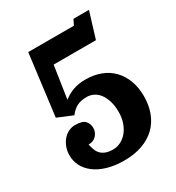

<svg xmlns="http://www.w3.org/2000/svg" viewBox="-181 -864 907 987"><g transform="rotate(-30 272.0 -371.0)"><path d="M450 -599 497 -752H405L389 -720H118L72 -357L161 -320Q170 -332 180.5 -341.5Q191 -351 203 -357.5Q215 -364 230 -367Q245 -370 263 -370Q285 -370 304.5 -359.5Q324 -349 337.5 -330Q351 -311 359 -283.5Q367 -256 367 -222Q367 -187 357 -158.5Q347 -130 330.5 -110Q314 -90 292 -79Q270 -68 247 -68Q220 -68 202.5 -75Q185 -82 174.5 -93.5Q164 -105 158.5 -120.5Q153 -136 149 -153Q179 -153 196 -172Q213 -191 213 -215Q213 -239 198 -257Q183 -275 138 -275Q119 -275 100.5 -266.5Q82 -258 68 -242Q54 -226 45 -203.5Q36 -181 36 -153Q36 -120 51 -90.5Q66 -61 95.5 -38.5Q125 -16 168.5 -3Q212 10 269 10Q329 10 376 -7Q423 -24 455 -55Q487 -86 503.5 -130Q520 -174 520 -227Q520 -278 504.5 -319.5Q489 -361 460.5 -390.5Q432 -420 391.5 -435.5Q351 -451 301 -451Q261 -451 229.5 -440Q198 -429 170 -407L199 -599Z"/></g></svg>

Font: GradeGX
Style: Regular
Weight: 100
Width: 1
Designer: Adam Twardoch
Foundry: Adam Twardoch
Version: Version 2.002; DEVELOPMENT